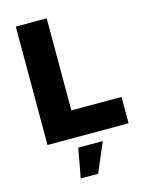

<svg xmlns="http://www.w3.org/2000/svg" viewBox="-136 -782 835 1098"><g transform="rotate(-15 281.5 -233.5)"><path d="M68 -701H251V-156H548V0H68ZM234 60H379L305 234H202Z"/></g></svg>

Font: Montserrat arm
Style: Bold
Weight: 700
Designer: Julieta Ulanovsky
Foundry: Julieta Ulanovsky
Version: Version 6.000;PS 006.000;hotconv 1.0.88;makeotf.lib2.5.64775